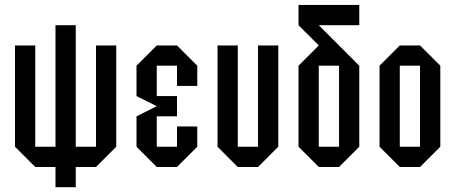

<svg xmlns="http://www.w3.org/2000/svg" viewBox="-20 -687 1873 790"><path d="M291.7 83.3H208.3V0H125L41.7 -83.3V-500H125V-83.3H208.3V-583.3H291.7V-83.3H375V-500H458.3V-83.3L375 0H291.7Z M791.7 -83.3 708.3 0H625L541.7 -83.3V-208.3L625 -250L541.7 -291.7V-416.7L625 -500H708.3L791.7 -416.7V-333.3H708.3V-416.7H625V-291.7H708.3V-208.3H625V-83.3H708.3V-166.7H791.7Z M875 -500H958.3V-83.3H1041.7V-500H1125V-83.3L1041.7 0H958.3L875 -83.3Z M1291.7 -83.3H1375V-416.7H1291.7ZM1458.3 -666.7V-583.3H1291.7L1458.3 -416.7V-83.3L1375 0H1291.7L1208.3 -83.3V-416.7L1291.7 -500L1208.3 -583.3V-666.7Z M1625 0 1541.7 -83.3V-416.7L1625 -500H1708.3L1791.7 -416.7V-83.3L1708.3 0ZM1625 -83.3H1708.3V-416.7H1625Z"/></svg>

Font: Yulong
Style: Regular
Weight: 400
Designer: GGBotNet
Foundry: f0n7.com
Version: 1.00